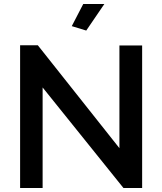

<svg xmlns="http://www.w3.org/2000/svg" viewBox="-20 -935 807 955"><path d="M394 -915 337 -805 409 -783 499 -915ZM687 0V-709H574V-198L168 -710H80V0H192V-500L594 0Z"/></svg>

Font: RT Raleway SemiBold
Style: Regular
Weight: 400
Designer: Matt McInerney, Pablo Impallari, Rodrigo Fuenzalida — Edited by Milan Moffatt in April 2016
Foundry: Matt McInerney, Pablo Impallari, Rodrigo Fuenzalida — Edited by Milan Moffatt in April 2016
Version: Version 3.001